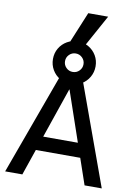

<svg xmlns="http://www.w3.org/2000/svg" viewBox="-120 -1256 947 1331"><g transform="rotate(10 353.0 -590.0)"><path d="M13 0 279 -730H428L693 0H572L354 -636H352L134 0ZM151 -183V-283H556V-183ZM354 -675Q313 -675 278.5 -695Q244 -715 224 -749.5Q204 -784 204 -825Q204 -867 224 -901Q244 -935 278.5 -955Q313 -975 354 -975Q396 -975 430 -955Q464 -935 484 -901Q504 -867 504 -825Q504 -784 484 -749.5Q464 -715 430 -695Q396 -675 354 -675ZM354 -760Q381 -760 400 -779Q419 -798 419 -825Q419 -852 400 -871Q381 -890 354 -890Q327 -890 308 -871Q289 -852 289 -825Q289 -798 308 -779Q327 -760 354 -760ZM409 -960H299L390 -1180H530Z"/></g></svg>

Font: M PLUS 1 Medium
Style: Regular
Weight: 500
Designer: Coji Morishita
Foundry: UNDERFOREST DESIGN
Version: Version 1.001